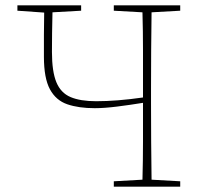

<svg xmlns="http://www.w3.org/2000/svg" viewBox="-20 -697 751 717"><path d="M45 -657V-677H283V-657L176 -651Q175 -614 174.5 -574.5Q174 -535 174 -503Q174 -430 190.5 -390Q207 -350 243.5 -334.5Q280 -319 339 -319Q378 -319 421.5 -322.5Q465 -326 514 -333V-367Q514 -438 514 -509.5Q514 -581 512 -651L405 -657V-677H653V-657L546 -651Q545 -581 544.5 -509.5Q544 -438 544 -367V-310Q544 -239 544.5 -168Q545 -97 546 -26L653 -20V0H405V-20L512 -26Q514 -97 514 -168.5Q514 -240 514 -313Q465 -305 417 -299Q369 -293 334 -293Q274 -293 231.5 -307.5Q189 -322 166.5 -363.5Q144 -405 144 -485Q144 -526 144 -567.5Q144 -609 145 -650Z"/></svg>

Font: Source Serif Pro ExtraLight
Style: Regular
Weight: 200
Designer: Frank Grießhammer
Foundry: Adobe Systems Incorporated
Version: Version 3.001;hotconv 1.0.111;makeotfexe 2.5.65597